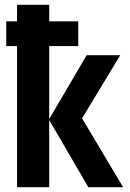

<svg xmlns="http://www.w3.org/2000/svg" viewBox="-20 -780 540 800"><path d="M51 0H185V-280L348 0H493L322 -287L481 -550H341L185 -284V-588H306V-691H185V-760H51V-691H6V-588H51Z"/></svg>

Font: Noto Sans Mono ExtraCondensed ExtraBold
Style: Regular
Weight: 800
Width: 2
Designer: Monotype Design Team
Foundry: Monotype Imaging Inc.
Version: Version 2.014